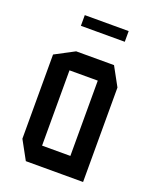

<svg xmlns="http://www.w3.org/2000/svg" viewBox="-127 -737 650 810"><g transform="rotate(20 197.5 -332.0)"><path d="M131 -423V-508H300L346 -424V-423ZM89 0 43 -84V-85H258V0ZM43 -85V-462L130 -508H131V-85ZM258 0V-423H346V0ZM112 -616V-664H309V-616Z"/></g></svg>

Font: Foldit
Style: Regular
Weight: 400
Version: Version 1.003